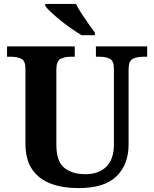

<svg xmlns="http://www.w3.org/2000/svg" viewBox="-20 -951 787 981"><path d="M382 10Q300 10 239 -13Q178 -36 144 -86Q110 -136 110 -218V-600Q110 -640 89 -650.5Q68 -661 38 -661H16V-714H362V-661H339Q310 -661 289 -650Q268 -639 268 -596V-210Q268 -126 308.5 -93.5Q349 -61 417 -61Q484 -61 523 -99Q562 -137 562 -214V-600Q562 -640 541.5 -650.5Q521 -661 492 -661H470V-714H732V-661H709Q679 -661 658 -650Q637 -639 637 -596V-212Q637 -111 575.5 -50.5Q514 10 382 10ZM397 -771Q374 -785 345.5 -804.5Q317 -824 290 -846Q263 -868 241.5 -888Q220 -908 211 -921V-931H368Q379 -909 396.5 -882Q414 -855 432.5 -829Q451 -803 465 -784V-771Z"/></svg>

Font: Noto Serif Gurmukhi
Style: Bold
Weight: 700
Designer: Vaibhav Singh and the Monotype Design Team
Foundry: Monotype Imaging Inc.
Version: Version 2.004; ttfautohint (v1.8.4.7-5d5b)